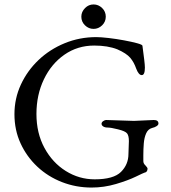

<svg xmlns="http://www.w3.org/2000/svg" viewBox="-20 -830 769 864"><path d="M591 -35Q556 -18 502 -2Q448 14 392 14Q322 14 259 -10.5Q196 -35 148 -80Q100 -125 72.5 -185Q45 -245 45 -316Q45 -387 74 -449.5Q103 -512 153.5 -560Q204 -608 271 -635.5Q338 -663 413 -663Q434 -663 468.5 -659Q503 -655 538 -648.5Q573 -642 597 -635.5Q621 -629 621 -624Q626 -586 629 -561.5Q632 -537 632 -526Q632 -492 618 -492Q604 -492 593 -521Q583 -550 566 -570Q549 -590 508 -608Q465 -625 404 -625Q329 -625 270 -584Q211 -543 177.5 -473Q144 -403 144 -317Q144 -231 180 -164.5Q216 -98 276 -60.5Q336 -23 406 -23Q491 -23 524.5 -56.5Q558 -90 558 -137L560 -195Q560 -219 552 -229.5Q544 -240 511 -248Q495 -252 483.5 -254Q472 -256 465 -256Q452 -256 444.5 -261Q437 -266 437 -273Q437 -280 444.5 -285Q452 -290 457 -290L583 -286L672 -290Q693 -290 693 -274Q693 -268 685 -262.5Q677 -257 664 -254Q646 -249 637.5 -229.5Q629 -210 627 -184Q625 -158 625 -132V-105Q625 -94 635 -85Q644 -75 644 -72Q644 -55 630 -53Q626 -52 591 -35ZM363 -794Q379 -810 401 -810Q423 -810 439.5 -794Q456 -778 456 -755Q456 -732 439.5 -716Q423 -700 401 -700Q379 -700 362.5 -716Q346 -732 346 -755Q346 -777 363 -794Z"/></svg>

Font: Benne
Style: Regular
Weight: 400
Designer: John-Daniel Harrington
Version: Version 1.001